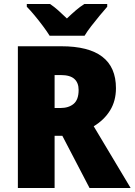

<svg xmlns="http://www.w3.org/2000/svg" viewBox="-20 -947 678 967"><path d="M289 -714Q564 -714 564 -503Q564 -439 534.5 -391Q505 -343 452 -311L638 0H431L294 -263H255V0H70V-714ZM286 -569H255V-403H284Q326 -403 351 -424Q376 -445 376 -494Q376 -530 354.5 -549.5Q333 -569 286 -569ZM230 -767Q217 -788 196.5 -815.5Q176 -843 154 -869.5Q132 -896 115 -913V-927H232Q254 -912 273.5 -894.5Q293 -877 317 -854Q341 -877 362 -895Q383 -913 405 -927H520V-913Q504 -895 482.5 -869Q461 -843 440 -816Q419 -789 406 -767Z"/></svg>

Font: Noto Sans Khmer UI SemiCondensed Black
Style: Regular
Weight: 900
Width: 4
Designer: Danh Hong and the Monotype Design Team
Foundry: Monotype Imaging Inc.
Version: Version 2.002; ttfautohint (v1.8.4.7-5d5b)